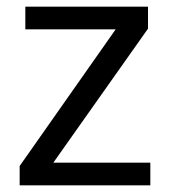

<svg xmlns="http://www.w3.org/2000/svg" viewBox="-20 -556 510 576"><path d="M431 0H39V-58L327 -468H56V-536H424V-470L140 -68H431Z"/></svg>

Font: Noto Sans Mayan Numerals
Style: Regular
Weight: 400
Designer: Monotype Design Team
Foundry: Monotype Imaging Inc.
Version: Version 2.001; ttfautohint (v1.8.4.7-5d5b)